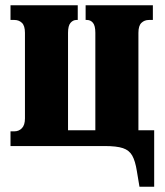

<svg xmlns="http://www.w3.org/2000/svg" viewBox="-20 -556 627 731"><path d="M511 155 501 95Q495 57 483.5 36.5Q472 16 448 8Q424 0 378 0H20V-56H35Q52 -56 63.5 -68Q75 -80 75 -105V-431Q75 -458 63.5 -469Q52 -480 35 -480H20V-536H276V-480H271Q258 -480 248.5 -469Q239 -458 239 -431V-60H343V-431Q343 -458 334 -469Q325 -480 311 -480H306V-536H562V-480H547Q530 -480 518.5 -469Q507 -458 507 -431V-60H567V155Z"/></svg>

Font: Noto Serif ExtraCondensed Black
Style: Regular
Weight: 900
Width: 2
Designer: Monotype Design Team
Foundry: Monotype Imaging Inc.
Version: Version 2.015; ttfautohint (v1.8.4.7-5d5b)